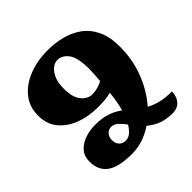

<svg xmlns="http://www.w3.org/2000/svg" viewBox="-187 -884 1056 1056"><g transform="rotate(-45 340.5 -356.0)"><path d="M335 -376Q355 -376 379.5 -383Q404 -390 415 -399Q417 -418 418.5 -443Q420 -468 420 -487Q420 -576 393.5 -611Q367 -646 331 -646Q297 -646 270.5 -609.5Q244 -573 244 -508Q244 -441 271 -408.5Q298 -376 335 -376ZM407 -315Q385 -308 359 -306Q333 -304 304 -304Q232 -304 171.5 -327Q111 -350 75 -394.5Q39 -439 39 -504Q39 -572 77.5 -620.5Q116 -669 182.5 -695.5Q249 -722 331 -722Q387 -722 440 -708.5Q493 -695 535 -664.5Q577 -634 601.5 -582.5Q626 -531 626 -454Q626 -358 595 -274Q564 -190 511.5 -126Q459 -62 393 -26Q327 10 256 10Q154 10 107 -23.5Q60 -57 60 -127Q60 -167 83 -193.5Q106 -220 143.5 -233.5Q181 -247 224 -247Q278 -247 314.5 -235Q351 -223 378.5 -203.5Q406 -184 431.5 -162.5Q457 -141 486 -121.5Q515 -102 555.5 -90Q596 -78 654 -78Q653 -38 631.5 -14Q610 10 573 10Q515 10 475 -9Q435 -28 408 -56Q381 -84 361 -111.5Q341 -139 322 -158Q303 -177 279 -177Q259 -177 245 -161.5Q231 -146 231 -121Q231 -95 246 -80.5Q261 -66 283 -66Q310 -66 331.5 -89Q353 -112 369 -149.5Q385 -187 394.5 -230.5Q404 -274 407 -315Z"/></g></svg>

Font: Noto Serif Armenian Black
Style: Regular
Weight: 900
Version: Version 2.007